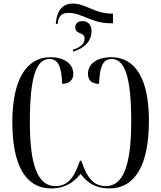

<svg xmlns="http://www.w3.org/2000/svg" viewBox="-20 -1044 902 1074"><path d="M292 -910H302L304 -920C308 -952 324 -972 364 -972C438 -972 493 -914 594 -914H612V-968H605C508 -968 460 -1024 388 -1024C330 -1024 297 -985 292 -910ZM388 -766V-755C463 -777 492 -823 492 -869C492 -909 468 -926 442 -926C419 -926 401 -915 401 -891C401 -849 453 -867 453 -829C453 -794 424 -778 388 -766ZM268 10C345 10 394 -26 431 -71C469 -22 515 10 591 10C737 10 813 -122 813 -369C813 -597 741 -724 602 -724C524 -724 472 -688 472 -631C472 -597 491 -575 534 -575C538 -675 557 -714 605 -714C677 -714 714 -616 714 -366C714 -109 666 -3 572 -3C513 -3 470 -36 435 -145H427C393 -41 353 -3 289 -3C193 -3 147 -116 147 -360C147 -610 181 -714 257 -714C303 -714 324 -675 328 -575C368 -576 390 -596 390 -631C390 -690 335 -724 263 -724C121 -724 49 -587 49 -361C49 -126 119 10 268 10Z"/></svg>

Font: Noto Serif Display Condensed
Style: Regular
Weight: 400
Width: 3
Designer: Monotype Design Team
Foundry: Monotype Imaging Inc.
Version: Version 2.009